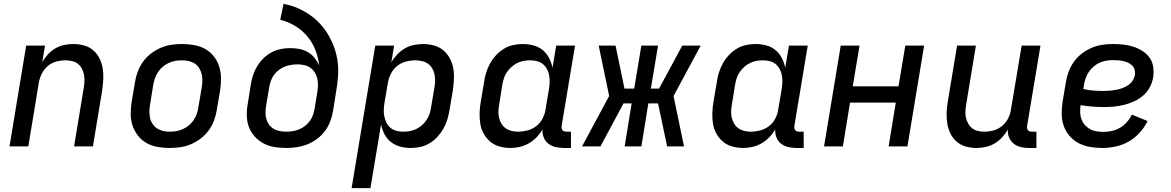

<svg xmlns="http://www.w3.org/2000/svg" viewBox="-20 -755 6040 990"><path d="M29 0 115 -520H212L198 -435Q210 -456 227 -474.5Q244 -493 265.5 -505.5Q287 -518 310.5 -523Q334 -528 357 -528Q386 -528 413.5 -520.5Q441 -513 461 -495.5Q481 -478 493 -454Q505 -430 509.5 -402.5Q514 -375 512.5 -346.5Q511 -318 507 -289L459 0H362L412 -303Q415 -320 415.5 -337.5Q416 -355 413 -371Q410 -387 402 -401.5Q394 -416 381.5 -426Q369 -436 352 -440Q335 -444 318 -444Q294 -444 270 -437.5Q246 -431 226.5 -414.5Q207 -398 195.5 -375Q184 -352 180 -328L126 0Z M855 8Q823 8 792 2.5Q761 -3 735.5 -17.5Q710 -32 691.5 -55.5Q673 -79 663.5 -107.5Q654 -136 654 -167.5Q654 -199 659 -231L676 -331Q680 -358 690 -385Q700 -412 717 -436Q734 -460 758 -478.5Q782 -497 809 -508.5Q836 -520 863.5 -524Q891 -528 918 -528Q950 -528 981 -522.5Q1012 -517 1038 -502.5Q1064 -488 1082.5 -464.5Q1101 -441 1110 -412.5Q1119 -384 1119.5 -352.5Q1120 -321 1115 -289L1098 -189Q1094 -162 1084 -135Q1074 -108 1057 -84Q1040 -60 1016 -41.5Q992 -23 965 -11.5Q938 0 910 4Q882 8 855 8ZM855 -76Q872 -76 889.5 -79Q907 -82 923.5 -89.5Q940 -97 954.5 -109Q969 -121 979 -136.5Q989 -152 995 -169Q1001 -186 1003 -203L1020 -303Q1023 -321 1023.5 -338.5Q1024 -356 1020 -372.5Q1016 -389 1007 -403.5Q998 -418 984.5 -427Q971 -436 953.5 -440Q936 -444 918 -444Q901 -444 883.5 -441Q866 -438 850 -430.5Q834 -423 819.5 -411Q805 -399 795 -383.5Q785 -368 779 -351Q773 -334 770 -317L754 -217Q751 -199 750.5 -181.5Q750 -164 753.5 -147.5Q757 -131 766.5 -116.5Q776 -102 789.5 -93Q803 -84 820 -80Q837 -76 855 -76Z M1455 8Q1424 8 1394 3Q1364 -2 1338 -16Q1312 -30 1292.5 -52Q1273 -74 1263 -101.5Q1253 -129 1252.5 -160Q1252 -191 1258 -223L1273 -318Q1277 -343 1284.5 -366.5Q1292 -390 1305.5 -412.5Q1319 -435 1337.5 -453.5Q1356 -472 1379 -484.5Q1402 -497 1426.5 -502Q1451 -507 1476 -507Q1500 -507 1523.5 -502.5Q1547 -498 1567 -486.5Q1587 -475 1601.5 -457Q1616 -439 1626 -418Q1621 -460 1605.5 -499Q1590 -538 1563.5 -569Q1537 -600 1501.5 -621.5Q1466 -643 1425 -653L1442 -735Q1480 -728 1514 -713.5Q1548 -699 1578 -678Q1608 -657 1632.5 -630Q1657 -603 1675 -571.5Q1693 -540 1705 -505Q1717 -470 1721.5 -432Q1726 -394 1722.5 -355Q1719 -316 1712 -276L1697 -181Q1692 -154 1682 -127.5Q1672 -101 1654.5 -78Q1637 -55 1613 -37.5Q1589 -20 1563 -10Q1537 0 1509.5 4Q1482 8 1455 8ZM1455 -76Q1472 -76 1488.5 -78.5Q1505 -81 1521.5 -87.5Q1538 -94 1552.5 -105.5Q1567 -117 1577.5 -131Q1588 -145 1593.5 -161.5Q1599 -178 1602 -194L1616 -279Q1619 -297 1619.5 -315Q1620 -333 1616 -350Q1612 -367 1603 -381.5Q1594 -396 1580.5 -405.5Q1567 -415 1550 -419Q1533 -423 1515 -423Q1498 -423 1481.5 -420.5Q1465 -418 1448.5 -411.5Q1432 -405 1417.5 -394Q1403 -383 1392.5 -368.5Q1382 -354 1376.5 -337.5Q1371 -321 1368 -305L1352 -209Q1349 -191 1349 -174Q1349 -157 1353.5 -141Q1358 -125 1367.5 -112Q1377 -99 1390.5 -91Q1404 -83 1421 -79.5Q1438 -76 1455 -76Z M1793 215 1915 -520H2012L1998 -434Q2010 -455 2028 -474Q2046 -493 2067.5 -505.5Q2089 -518 2113.5 -523Q2138 -528 2161 -528Q2190 -528 2217.5 -520.5Q2245 -513 2265.5 -496Q2286 -479 2299 -455Q2312 -431 2317 -403.5Q2322 -376 2320.5 -347Q2319 -318 2315 -289L2298 -189Q2294 -165 2287 -140.5Q2280 -116 2267 -93Q2254 -70 2236.5 -50.5Q2219 -31 2196 -17Q2173 -3 2148 2.5Q2123 8 2098 8Q2070 8 2043.5 1Q2017 -6 1996 -22.5Q1975 -39 1962.5 -63Q1950 -87 1945 -114L1890 215ZM2059 -76Q2076 -76 2093 -79Q2110 -82 2126.5 -90Q2143 -98 2156.5 -110Q2170 -122 2180 -137.5Q2190 -153 2195.5 -169.5Q2201 -186 2203 -203L2220 -303Q2223 -320 2223.5 -337.5Q2224 -355 2220.5 -371.5Q2217 -388 2208.5 -402.5Q2200 -417 2186.5 -426.5Q2173 -436 2156 -440Q2139 -444 2122 -444Q2098 -444 2073 -437.5Q2048 -431 2028 -415Q2008 -399 1996 -375.5Q1984 -352 1980 -328L1963 -228Q1960 -210 1959 -191.5Q1958 -173 1961.5 -155.5Q1965 -138 1972.5 -122.5Q1980 -107 1993.5 -96Q2007 -85 2024 -80.5Q2041 -76 2059 -76Z M2612 8Q2583 8 2556 0.5Q2529 -7 2508.5 -24Q2488 -41 2474.5 -65Q2461 -89 2456.5 -116.5Q2452 -144 2453 -173Q2454 -202 2459 -231L2476 -331Q2479 -355 2486.5 -379.5Q2494 -404 2506.5 -427Q2519 -450 2537 -469.5Q2555 -489 2577.5 -503Q2600 -517 2625 -522.5Q2650 -528 2675 -528Q2703 -528 2730 -521Q2757 -514 2777.5 -497.5Q2798 -481 2810.5 -457Q2823 -433 2829 -406L2848 -520H2945L2876 -106Q2875 -100 2876 -94Q2877 -88 2880.5 -83.5Q2884 -79 2889.5 -77.5Q2895 -76 2901 -76H2924V8H2887Q2865 8 2844 3Q2823 -2 2807 -14.5Q2791 -27 2783.5 -46.5Q2776 -66 2777 -88Q2765 -66 2746.5 -47Q2728 -28 2706 -15.5Q2684 -3 2659.5 2.5Q2635 8 2612 8ZM2651 -76Q2675 -76 2700 -82.5Q2725 -89 2745.5 -105Q2766 -121 2778 -144.5Q2790 -168 2793 -192L2810 -292Q2813 -310 2814 -328.5Q2815 -347 2812 -364.5Q2809 -382 2801 -397.5Q2793 -413 2780 -424Q2767 -435 2749.5 -439.5Q2732 -444 2714 -444Q2697 -444 2680 -441Q2663 -438 2647 -430Q2631 -422 2617.5 -410Q2604 -398 2593.5 -382.5Q2583 -367 2578 -350.5Q2573 -334 2570 -317L2554 -217Q2551 -200 2550 -182.5Q2549 -165 2553 -148.5Q2557 -132 2565.5 -117.5Q2574 -103 2587.5 -93.5Q2601 -84 2617.5 -80Q2634 -76 2651 -76Z M3076 0H2981L3121 -260L3067 -520H3154L3200 -298H3250L3287 -520H3373L3336 -298H3378L3428 -390L3498 -520H3593L3453 -260L3507 0H3420L3373 -222H3323L3287 0H3201L3237 -222H3195Z M3812 8Q3783 8 3756 0.5Q3729 -7 3708.5 -24Q3688 -41 3674.5 -65Q3661 -89 3656.5 -116.5Q3652 -144 3653 -173Q3654 -202 3659 -231L3676 -331Q3679 -355 3686.5 -379.5Q3694 -404 3706.5 -427Q3719 -450 3737 -469.5Q3755 -489 3777.5 -503Q3800 -517 3825 -522.5Q3850 -528 3875 -528Q3903 -528 3930 -521Q3957 -514 3977.5 -497.5Q3998 -481 4010.5 -457Q4023 -433 4029 -406L4048 -520H4145L4076 -106Q4075 -100 4076 -94Q4077 -88 4080.5 -83.5Q4084 -79 4089.5 -77.5Q4095 -76 4101 -76H4124V8H4087Q4065 8 4044 3Q4023 -2 4007 -14.5Q3991 -27 3983.5 -46.5Q3976 -66 3977 -88Q3965 -66 3946.5 -47Q3928 -28 3906 -15.5Q3884 -3 3859.5 2.5Q3835 8 3812 8ZM3851 -76Q3875 -76 3900 -82.5Q3925 -89 3945.5 -105Q3966 -121 3978 -144.5Q3990 -168 3993 -192L4010 -292Q4013 -310 4014 -328.5Q4015 -347 4012 -364.5Q4009 -382 4001 -397.5Q3993 -413 3980 -424Q3967 -435 3949.5 -439.5Q3932 -444 3914 -444Q3897 -444 3880 -441Q3863 -438 3847 -430Q3831 -422 3817.5 -410Q3804 -398 3793.5 -382.5Q3783 -367 3778 -350.5Q3773 -334 3770 -317L3754 -217Q3751 -200 3750 -182.5Q3749 -165 3753 -148.5Q3757 -132 3765.5 -117.5Q3774 -103 3787.5 -93.5Q3801 -84 3817.5 -80Q3834 -76 3851 -76Z M4229 0 4315 -520H4412L4377 -310H4613L4648 -520H4745L4659 0H4562L4599 -226H4363L4326 0Z M5016 8Q4987 8 4960 0.5Q4933 -7 4913 -24.5Q4893 -42 4881 -66Q4869 -90 4864.5 -117.5Q4860 -145 4861 -173.5Q4862 -202 4867 -231L4915 -520H5012L4962 -217Q4959 -200 4958 -182.5Q4957 -165 4960.5 -149Q4964 -133 4972 -118.5Q4980 -104 4992.5 -94Q5005 -84 5021.5 -80Q5038 -76 5055 -76Q5079 -76 5103 -82.5Q5127 -89 5147 -105.5Q5167 -122 5178.5 -145Q5190 -168 5193 -192L5248 -520H5345L5276 -106Q5275 -100 5276 -94Q5277 -88 5280.5 -83.5Q5284 -79 5289.5 -77.5Q5295 -76 5301 -76H5324V8H5287Q5265 8 5244.5 3.5Q5224 -1 5208 -13.5Q5192 -26 5183.5 -45.5Q5175 -65 5177 -87Q5164 -65 5147 -46.5Q5130 -28 5108.5 -15.5Q5087 -3 5063 2.5Q5039 8 5016 8Z M5663 8Q5631 8 5599.5 2.5Q5568 -3 5541.5 -17Q5515 -31 5495 -54Q5475 -77 5465 -105.5Q5455 -134 5454.5 -166.5Q5454 -199 5459 -231L5476 -331Q5480 -358 5490 -385Q5500 -412 5517 -436Q5534 -460 5558 -478.5Q5582 -497 5609 -508.5Q5636 -520 5663.5 -524Q5691 -528 5719 -528Q5746 -528 5773 -525Q5800 -522 5824.5 -514Q5849 -506 5871 -492Q5893 -478 5907.5 -457.5Q5922 -437 5926 -410.5Q5930 -384 5926 -356Q5922 -331 5909 -306Q5896 -281 5874.5 -262.5Q5853 -244 5828 -232.5Q5803 -221 5777 -214.5Q5751 -208 5724.5 -205.5Q5698 -203 5673 -203Q5642 -203 5611.5 -205.5Q5581 -208 5552 -213Q5549 -195 5549.5 -176.5Q5550 -158 5556 -141Q5562 -124 5573.5 -111Q5585 -98 5600 -89.5Q5615 -81 5633.5 -78Q5652 -75 5670 -75Q5692 -75 5714 -80Q5736 -85 5755.5 -96.5Q5775 -108 5790.5 -125.5Q5806 -143 5816 -164L5897 -131Q5882 -99 5856.5 -71Q5831 -43 5799.5 -25Q5768 -7 5732.5 0.5Q5697 8 5663 8ZM5673 -286Q5688 -286 5704 -287.5Q5720 -289 5736 -292Q5752 -295 5767 -300.5Q5782 -306 5796.5 -315.5Q5811 -325 5820 -339Q5829 -353 5832 -369Q5834 -383 5830.5 -395.5Q5827 -408 5818 -417Q5809 -426 5797 -431.5Q5785 -437 5772.5 -440Q5760 -443 5746 -444Q5732 -445 5718 -445Q5701 -445 5683.5 -442Q5666 -439 5649.5 -431.5Q5633 -424 5618.5 -411.5Q5604 -399 5594 -384Q5584 -369 5578 -352Q5572 -335 5569 -317L5566 -296Q5591 -290 5618 -288Q5645 -286 5673 -286Z"/></svg>

Font: Iosevka Medium Extended
Style: Italic
Weight: 500
Width: 7
Italic angle: -9°
Monospace: yes
Designer: Belleve Invis
Foundry: Belleve Invis
Version: Version 32.5.0; ttfautohint (v1.8.4)